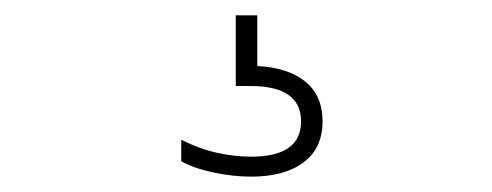

<svg xmlns="http://www.w3.org/2000/svg" viewBox="-20 -30 640 250"><path d="M307 200Q284 200 258.8 194.8Q233.5 189.5 216 180V152Q240 164 262.8 169Q285.5 174 307 174Q372 174 372 128Q372 82 306 82H287V-10H315V56Q355 58 377.5 76.2Q400 94.5 400 128Q400 163 375.2 181.5Q350.5 200 307 200Z"/></svg>

Font: Encode Sans Expanded Expanded Thin
Style: Regular
Weight: 100
Width: 7
Designer: Multiple Designers
Foundry: Impallari Type
Version: Version 3.000; ttfautohint (v1.8.3) -l 8 -r 50 -G 200 -x 14 